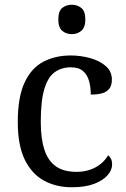

<svg xmlns="http://www.w3.org/2000/svg" viewBox="-20 -780 532 810"><path d="M283 10Q217 10 165.5 -18Q114 -46 84.5 -106.5Q55 -167 55 -265Q55 -372 84.5 -433.5Q114 -495 164.5 -520.5Q215 -546 278 -546Q320 -546 360 -535Q400 -524 426 -501.5Q452 -479 452 -444Q452 -421 442 -407Q432 -393 412.5 -387Q393 -381 363 -381Q363 -413 355.5 -439Q348 -465 330 -480.5Q312 -496 278 -496Q240 -496 211.5 -476Q183 -456 167.5 -406Q152 -356 152 -266Q152 -195 167.5 -148Q183 -101 216 -78Q249 -55 303 -55Q334 -55 360 -64Q386 -73 405.5 -89Q425 -105 436 -125Q444 -119 448.5 -109.5Q453 -100 453 -86Q453 -63 434 -41Q415 -19 377.5 -4.5Q340 10 283 10ZM283 -636Q259 -636 242.5 -650Q226 -664 226 -698Q226 -733 242.5 -746.5Q259 -760 283 -760Q306 -760 323 -746.5Q340 -733 340 -698Q340 -664 323 -650Q306 -636 283 -636Z"/></svg>

Font: Noto Serif Tamil
Style: Regular
Weight: 400
Designer: Indian Type Foundry, Tom Grace, and the Monotype Design Team
Foundry: Monotype Imaging Inc.
Version: Version 2.003